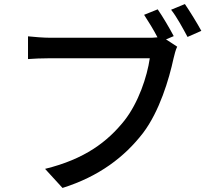

<svg xmlns="http://www.w3.org/2000/svg" viewBox="-20 -882 1040 946"><path d="M891 -862 823 -834C851 -799 882 -741 904 -700L972 -730C952 -767 915 -827 891 -862ZM853 -652 798 -688 836 -704C816 -742 782 -800 757 -836L690 -809C711 -777 737 -735 756 -698C740 -696 724 -696 711 -696C661 -696 292 -696 227 -696C194 -696 147 -700 118 -703V-591C144 -593 184 -595 226 -595C292 -595 659 -595 718 -595C705 -504 662 -376 593 -288C510 -184 398 -98 202 -50L288 44C469 -13 594 -109 685 -227C766 -334 813 -492 835 -594C840 -614 845 -636 853 -652Z"/></svg>

Font: Noto Sans JP Medium
Style: Regular
Weight: 500
Designer: Ryoko NISHIZUKA 西塚涼子 (kana, bopomofo & ideographs); Paul D. Hunt (Latin, Greek & Cyrillic); Sandoll Communications 산돌커뮤니
Foundry: Adobe
Version: Version 2.004;hotconv 1.0.118;makeotfexe 2.5.65603